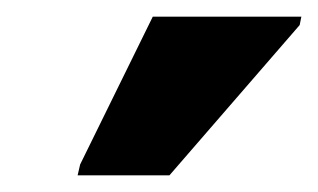

<svg xmlns="http://www.w3.org/2000/svg" viewBox="-20 -786 381 230"><path d="M73 -576H183L339 -756L341 -766H163L76 -589Z"/></svg>

Font: Noto Sans SemiCondensed ExtraBold
Style: Italic
Weight: 800
Width: 4
Italic angle: -12°
Designer: Monotype Design Team
Foundry: Monotype Imaging Inc.
Version: Version 2.013